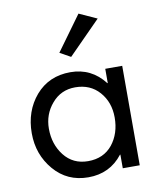

<svg xmlns="http://www.w3.org/2000/svg" viewBox="-85 -1137 746 893"><g transform="rotate(-10 288.5 -690.0)"><path d="M271.5 -734.4Q204.1 -734.4 161.1 -683.6Q118.2 -633.8 118.2 -565.4Q118.2 -492.2 159.2 -439.5Q201.2 -385.7 272.5 -385.7Q345.7 -385.7 387.7 -437.5Q428.7 -489.3 428.7 -564.5Q428.7 -636.7 385.7 -685.5Q342.8 -734.4 271.5 -734.4ZM504.9 -794.9Q504.9 -677.7 504.9 -325.2Q485.4 -325.2 424.8 -325.2Q424.8 -340.8 424.8 -389.6Q424.8 -389.6 422.9 -389.6Q362.3 -311.5 260.7 -311.5Q161.1 -311.5 98.6 -384.8Q36.1 -458 36.1 -558.6Q36.1 -663.1 97.7 -735.4Q160.2 -807.6 261.7 -807.6Q361.3 -807.6 422.9 -727.5Q423.8 -727.5 424.8 -727.5Q424.8 -745.1 424.8 -794.9Q445.3 -794.9 504.9 -794.9ZM346.7 -1069.3Q368.2 -1059.6 430.7 -1031.2Q392.6 -992.2 278.3 -877Q265.6 -883.8 227.5 -905.3Q257.8 -946.3 346.7 -1069.3Z"/></g></svg>

Font: Das Gitter
Style: Book
Weight: 400
Version: Version 006.000